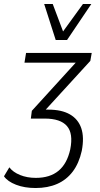

<svg xmlns="http://www.w3.org/2000/svg" viewBox="-49 -755 505 965"><path d="M130 190Q74 190 31.5 173.5Q-11 157 -29 131L-2 86Q16 110 51.5 124.5Q87 139 131 139Q202 139 245 103.5Q288 68 304 -4Q320 -84 287.5 -121.5Q255 -159 176 -159H106L111 -198L347 -457L346 -440H74L82 -489H412L405 -449L168 -190L161 -204H194Q261 -204 302.5 -180Q344 -156 359.5 -110.5Q375 -65 362 3Q348 66 316.5 107.5Q285 149 238 169.5Q191 190 130 190ZM231 -554 173 -735H216L268 -597L368 -735H410L288 -554Z"/></svg>

Font: Nunito Sans 10pt Condensed Light
Style: Italic
Weight: 300
Width: 3
Italic angle: -9°
Designer: Vernon Adams
Foundry: Vernon Adams
Version: Version 3.101;gftools[0.9.27]